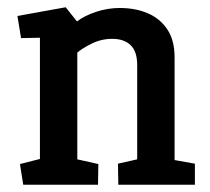

<svg xmlns="http://www.w3.org/2000/svg" viewBox="-20 -509 579 529"><path d="M44 0 35 -57 90 -71V-405L38 -404L28 -465L161 -489L192 -450Q213 -466 245 -476.5Q277 -487 310 -487Q353 -487 387 -472.5Q421 -458 441 -428Q461 -398 461 -351V-68L517 -58V0H306L305 -58L358 -70V-330Q358 -367 340 -384.5Q322 -402 289 -402Q259 -402 232 -388.5Q205 -375 193 -364V-70L251 -57L250 0Z"/></svg>

Font: Kreon Medium
Style: Regular
Weight: 500
Version: Version 2.002